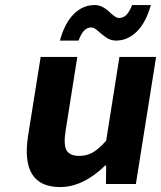

<svg xmlns="http://www.w3.org/2000/svg" viewBox="-20 -738 646 770"><path d="M220.2 -575.2Q239.7 -646 276.1 -681.9Q312.5 -717.8 359.9 -717.8Q376.5 -717.8 391.8 -709.7Q407.2 -701.7 416.7 -691.9Q426.3 -682.1 437.5 -674.1Q448.7 -666 458 -666Q474.1 -666 486.3 -677.7Q498.5 -689.5 509.8 -717.8H585Q565.4 -647.5 528.6 -611.3Q491.7 -575.2 444.8 -575.2Q423.3 -575.2 404.8 -588.4Q386.2 -601.6 371.8 -614.7Q357.4 -627.9 346.2 -627.9Q330.1 -627.9 318.1 -616.2Q306.2 -604.5 294.9 -575.2ZM221.2 12.2Q60.5 12.2 92.8 -194.8L143.1 -509.8H290L243.2 -213.9Q234.4 -160.2 246.3 -136.5Q258.3 -112.8 298.8 -112.8Q327.1 -112.8 351.1 -126Q375 -139.2 405.8 -173.8L459 -509.8H606L524.9 0H404.8L405.8 -74.2H401.9Q313 12.2 221.2 12.2Z"/></svg>

Font: Office Code Pro D Bold Italic
Style: Regular
Weight: 700
Italic angle: -9°
Designer: Nathan Rutzky & Paul D. Hunt
Foundry: Adobe Systems Incorporated
Version: Version 1.004;PS 001.004;hotconv 1.0.70;makeotf.lib2.5.58329